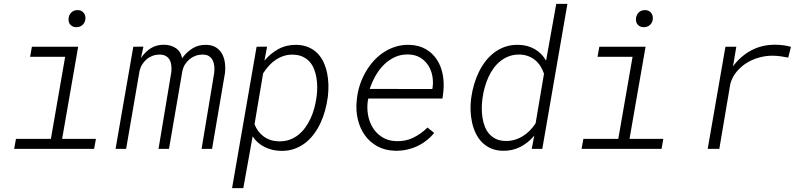

<svg xmlns="http://www.w3.org/2000/svg" viewBox="-20 -770 4148 993"><path d="M145 -528.3H384.3L301.3 -51.8H476.1L466.8 0H53.2L62.5 -51.8H243.2L316.9 -476.1H135.7ZM334.5 -671.9Q335.4 -691.4 347.7 -704.3Q359.9 -717.3 379.9 -717.8Q399.4 -718.3 411.1 -705.6Q422.9 -692.9 421.9 -673.8Q420.9 -654.8 408.2 -642.3Q395.5 -629.9 376.5 -629.4Q356.9 -628.9 345.2 -640.9Q333.5 -652.8 334.5 -671.9Z M721.7 -528.8 709 -469.7Q730.5 -502 760 -520.5Q789.6 -539.1 829.1 -538.6Q863.8 -538.1 889.4 -521Q915 -503.9 921.9 -468.8Q944.3 -500 974.9 -519.3Q1005.4 -538.6 1045.4 -538.1Q1076.7 -537.6 1096.9 -524.9Q1117.2 -512.2 1128.4 -491.7Q1139.6 -471.2 1143.1 -445.3Q1146.5 -419.4 1143.6 -392.6L1076.7 0H1022.5L1087.9 -393.1Q1089.8 -410.2 1088.4 -427.2Q1086.9 -444.3 1080.3 -457.8Q1073.7 -471.2 1061 -479.5Q1048.3 -487.8 1027.3 -487.8Q1008.8 -487.8 991.9 -481.7Q975.1 -475.6 961.4 -464.6Q947.8 -453.6 938 -438.7Q928.2 -423.8 923.8 -405.8L854 0H799.8L866.2 -398.4Q867.7 -415.5 866 -431.6Q864.3 -447.8 857.4 -460.2Q850.6 -472.7 837.9 -480.2Q825.2 -487.8 805.2 -487.8Q786.6 -487.8 769.8 -481.7Q752.9 -475.6 739.5 -464.4Q726.1 -453.1 716.3 -438Q706.5 -422.9 702.1 -404.8L632.3 0H577.6L669.4 -528.3Z M1674.3 -261.7Q1669.9 -229.5 1660.6 -196.3Q1651.4 -163.1 1637 -132.6Q1622.6 -102.1 1602.8 -75.7Q1583 -49.3 1557.4 -29.8Q1531.7 -10.3 1500.5 0.5Q1469.2 11.2 1431.6 10.3Q1387.7 9.3 1349.4 -9.3Q1311 -27.8 1286.6 -64.5L1238.3 203.1H1180.2L1307.1 -528.3L1361.3 -528.8L1347.7 -456.5Q1379.4 -494.6 1420.9 -516.8Q1462.4 -539.1 1513.7 -538.1Q1549.3 -537.1 1576.2 -525.4Q1603 -513.7 1622.3 -493.9Q1641.6 -474.1 1653.6 -448Q1665.5 -421.9 1671.6 -392.8Q1677.7 -363.8 1678.5 -332.8Q1679.2 -301.8 1675.8 -272.5ZM1617.7 -272.5Q1620.6 -294.9 1620.6 -319.3Q1620.6 -343.8 1616.7 -367.4Q1612.8 -391.1 1604.5 -412.4Q1596.2 -433.6 1581.8 -450Q1567.4 -466.3 1546.6 -476.3Q1525.9 -486.3 1497.6 -487.3Q1471.7 -488.3 1449 -481.2Q1426.3 -474.1 1406.5 -460.9Q1386.7 -447.8 1370.4 -429.7Q1354 -411.6 1340.8 -390.6L1296.4 -127.4Q1312 -86.9 1344.7 -63.5Q1377.4 -40 1421.4 -39.1Q1451.7 -38.1 1477.1 -47.1Q1502.4 -56.2 1522.7 -72.3Q1543 -88.4 1558.8 -110.4Q1574.7 -132.3 1586.2 -157.2Q1597.7 -182.1 1605 -209Q1612.3 -235.8 1616.2 -261.7Z M2023.9 9.8Q1970.7 8.3 1931.2 -13.7Q1891.6 -35.6 1866.5 -71.3Q1841.3 -106.9 1830.6 -152.8Q1819.8 -198.7 1824.7 -247.6L1827.1 -269Q1831.5 -302.7 1843 -335.9Q1854.5 -369.1 1872.1 -399.4Q1889.6 -429.7 1913.1 -455.6Q1936.5 -481.4 1965.1 -500Q1993.7 -518.6 2026.9 -528.8Q2060.1 -539.1 2096.7 -538.1Q2147 -536.6 2182.6 -515.6Q2218.3 -494.6 2240 -460.9Q2261.7 -427.2 2269.8 -384.3Q2277.8 -341.3 2272.9 -295.9L2268.6 -260.3H1884.8L1882.3 -248.5Q1877 -211.4 1883.5 -174.8Q1890.1 -138.2 1908.7 -108.6Q1927.2 -79.1 1957.3 -60.3Q1987.3 -41.5 2028.3 -40Q2076.7 -38.1 2116.9 -57.6Q2157.2 -77.1 2190.9 -110.4L2225.6 -82.5Q2187.5 -36.6 2135.3 -12.9Q2083 10.7 2023.9 9.8ZM2093.8 -488.3Q2054.2 -489.7 2022 -474.6Q1989.7 -459.5 1964.6 -434.3Q1939.5 -409.2 1921.4 -376.5Q1903.3 -343.8 1892.1 -310.1L2215.8 -309.6L2217.3 -316.9Q2221.7 -348.1 2215.8 -378.4Q2210 -408.7 2194.1 -432.9Q2178.2 -457 2152.8 -472.2Q2127.4 -487.3 2093.8 -488.3Z M2417.5 -266.1Q2421.9 -298.8 2431.4 -331.8Q2440.9 -364.7 2455.6 -395.5Q2470.2 -426.3 2490.5 -452.6Q2510.7 -479 2536.6 -498.5Q2562.5 -518.1 2594 -528.6Q2625.5 -539.1 2663.1 -538.1Q2708 -537.1 2744.9 -516.4Q2781.7 -495.6 2804.2 -456.1L2856.9 -750H2914.6L2784.7 0H2730L2743.2 -68.4Q2711.4 -30.8 2670.2 -9.8Q2628.9 11.2 2578.6 9.8Q2543.9 8.8 2517.3 -3.4Q2490.7 -15.6 2471.7 -35.4Q2452.6 -55.2 2440.2 -81.3Q2427.7 -107.4 2421.4 -136.7Q2415 -166 2413.8 -196.5Q2412.6 -227.1 2416 -255.9ZM2474.6 -255.9Q2471.7 -233.4 2471.7 -209Q2471.7 -184.6 2475.3 -161.1Q2479 -137.7 2487.1 -116.5Q2495.1 -95.2 2509 -78.9Q2522.9 -62.5 2543.2 -52.2Q2563.5 -42 2591.8 -41Q2617.2 -40 2640.1 -46.6Q2663.1 -53.2 2682.9 -65.2Q2702.6 -77.1 2719.5 -94.2Q2736.3 -111.3 2750 -131.8L2793.5 -388.7Q2786.6 -409.7 2775.1 -427.7Q2763.7 -445.8 2748 -458.7Q2732.4 -471.7 2712.9 -479.2Q2693.4 -486.8 2670.4 -487.8Q2639.6 -488.8 2614.5 -479.7Q2589.4 -470.7 2569.1 -454.8Q2548.8 -439 2533 -417.2Q2517.1 -395.5 2505.9 -370.6Q2494.6 -345.7 2487.1 -318.8Q2479.5 -292 2476.1 -266.1Z M3079.6 -528.3H3318.8L3235.8 -51.8H3410.6L3401.4 0H2987.8L2997.1 -51.8H3177.7L3251.5 -476.1H3070.3ZM3269 -671.9Q3270 -691.4 3282.2 -704.3Q3294.4 -717.3 3314.5 -717.8Q3334 -718.3 3345.7 -705.6Q3357.4 -692.9 3356.4 -673.8Q3355.5 -654.8 3342.8 -642.3Q3330.1 -629.9 3311 -629.4Q3291.5 -628.9 3279.8 -640.9Q3268.1 -652.8 3269 -671.9Z M3990.7 -538.6Q4032.2 -538.6 4070.8 -527.8L4056.6 -472.2Q4037.1 -476.1 4017.6 -478.8Q3998 -481.4 3978 -481.9Q3943.4 -482.4 3908.4 -473.1Q3873.5 -463.9 3843.5 -445.6Q3813.5 -427.2 3790.5 -400.1Q3767.6 -373 3757.3 -337.4L3700.2 0H3640.1L3731.9 -528.3H3788.1L3772.9 -437.5L3770 -425.8Q3810.1 -480 3866.2 -509.8Q3922.4 -539.6 3990.7 -538.6Z"/></svg>

Font: TypoPRO Roboto Mono
Style: Italic
Weight: 300
Designer: Google
Version: Version 2.000986; 2015; ttfautohint (v1.3)